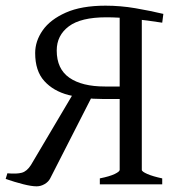

<svg xmlns="http://www.w3.org/2000/svg" viewBox="-20 -650 616 677"><path d="M556 -601 552 -570Q501 -578 449.5 -583.5Q398 -589 355 -589Q265 -589 222.5 -557Q180 -525 180 -472Q180 -407 224.5 -376Q269 -345 350 -345H411L408 -301H341Q275 -301 221.5 -315Q168 -329 136 -364.5Q104 -400 104 -463Q104 -505 130.5 -543Q157 -581 212 -605.5Q267 -630 352 -630Q405 -630 457.5 -621Q510 -612 556 -601ZM332 0V-21Q367 -28 384.5 -36.5Q402 -45 402 -51V-597H480V-51Q480 -45 499.5 -36.5Q519 -28 552 -21V0ZM6 -39Q39 -36 57 -41Q75 -46 89 -68L253 -345L304 -309L157 -21Q151 -9 137.5 -1Q124 7 109 7Q91 7 61.5 -0.5Q32 -8 0 -19Z"/></svg>

Font: ChillKai
Style: Regular
Weight: 400
Designer: ChillType
Foundry: 寒蝉字型
Version: Version 2.000